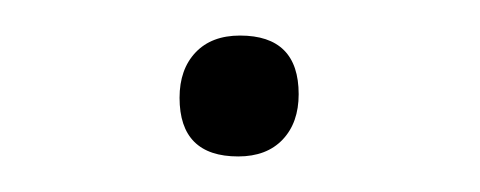

<svg xmlns="http://www.w3.org/2000/svg" viewBox="-20 -296 270 108"><path d="M115 -276Q148 -276 148 -243Q148 -227 139 -217.5Q130 -208 114 -208Q81 -208 81 -241Q81 -257 90 -266.5Q99 -276 115 -276Z"/></svg>

Font: Alegreya Sans SC Light
Style: Regular
Weight: 300
Designer: Juan Pablo del Peral
Foundry: Huerta Tipografica
Version: Version 2.007